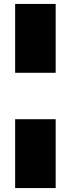

<svg xmlns="http://www.w3.org/2000/svg" viewBox="-20 -762 360 976"><path d="M57 -392V-742H263V-392ZM57 194V-156H263V194Z"/></svg>

Font: Montserrat Thin Black
Style: Regular
Weight: 900
Version: Version 9.000